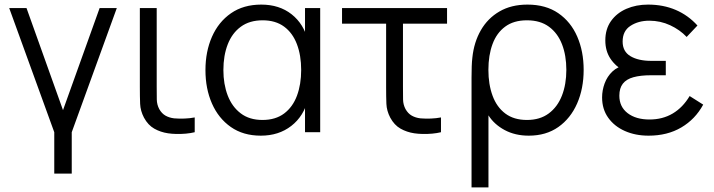

<svg xmlns="http://www.w3.org/2000/svg" viewBox="-20 -575 3105 835"><path d="M216 180V0L20 -540H95.3L254 -96L413.3 -540H488L292 0V180Z M710.8 4.7Q678 -0.2 650.8 -15.6Q623.7 -31 606.2 -63.3Q590.7 -92.8 589.4 -123.5Q588.2 -154.2 588.2 -195.7V-540H661.5V-198.3Q661.5 -164 661.9 -142Q662.3 -120 672.5 -100.7Q683.5 -81.2 699.9 -72Q716.3 -62.8 737.5 -60.3Q759 -58.5 782.7 -59.4Q806.3 -60.3 826.8 -64.3V0Q809.2 4.3 788.3 6.2Q767.5 8 747.3 7.6Q727.2 7.2 710.8 4.7Z M1114.2 15Q1037.7 15 983.9 -22.7Q930.2 -60.3 901.8 -124.8Q873.5 -189.3 873.5 -270Q873.5 -350.8 901.9 -415.2Q930.3 -479.7 984.5 -517.3Q1038.7 -555 1116.2 -555Q1194.8 -555 1248.2 -512.9Q1301.5 -470.8 1319.8 -397.3L1306.5 -371V-540H1372.5V0H1306.5V-170.7L1319.8 -144.3Q1301.5 -69.8 1246.8 -27.4Q1192.2 15 1114.2 15ZM1121.5 -53.3Q1178.3 -53.3 1215.8 -81.5Q1253.2 -109.7 1271.5 -158.8Q1289.8 -208 1289.8 -270.7Q1289.8 -334 1271.3 -382.8Q1252.8 -431.7 1215.6 -459.2Q1178.3 -486.7 1122.2 -486.7Q1065.5 -486.7 1027.5 -458.9Q989.5 -431.2 970.5 -382.3Q951.5 -333.5 951.5 -270.3Q951.5 -209.2 970.2 -160Q989 -110.8 1026.8 -82.1Q1064.5 -53.3 1121.5 -53.3Z M1781.8 4.7Q1749 -0.2 1721.8 -15.6Q1694.7 -31 1677.2 -63.3Q1661.7 -92.8 1660.4 -123.5Q1659.2 -154.2 1659.2 -195.7V-472H1467.5V-540H1924.2V-472H1732.5V-198.3Q1732.5 -164 1732.9 -142Q1733.3 -120 1743.5 -100.7Q1754.5 -81.2 1770.9 -72Q1787.3 -62.8 1808.5 -60.3Q1830 -58.5 1853.7 -59.4Q1877.3 -60.3 1897.8 -64.3V0Q1880.2 4.3 1859.5 6.2Q1838.8 8 1818.5 7.6Q1798.2 7.2 1781.8 4.7Z M2030.7 240V-237.3Q2030.7 -264.3 2031.5 -286.2Q2032.3 -308.2 2034.3 -324.7Q2041.3 -391.7 2071.3 -443.7Q2101.3 -495.7 2152.4 -525.3Q2203.5 -555 2274 -555Q2353.7 -555 2408.1 -517.6Q2462.5 -480.2 2490.4 -415.8Q2518.3 -351.5 2518.3 -271.3Q2518.3 -189.8 2489.9 -125Q2461.5 -60.2 2408.2 -22.6Q2354.8 15 2279.7 15Q2220.3 15 2174.8 -9.4Q2129.3 -33.8 2104.3 -73.3V240ZM2271.7 -53.3Q2328.3 -53.3 2366.4 -81.6Q2404.5 -109.8 2423.8 -159.1Q2443 -208.3 2443 -271Q2443 -333.7 2424.2 -382.3Q2405.3 -431 2367.4 -458.8Q2329.5 -486.7 2271.7 -486.7Q2214.3 -486.7 2177.2 -459.3Q2140 -432 2122 -383.3Q2104 -334.7 2104 -271.3Q2104 -207.8 2122.2 -158.6Q2140.3 -109.3 2177.5 -81.3Q2214.7 -53.3 2271.7 -53.3Z M2800.5 15Q2743.5 15 2697.8 -5.2Q2652.2 -25.3 2625.3 -62.7Q2598.5 -100 2598.5 -151.3Q2598.5 -182.5 2609.6 -212.5Q2620.7 -242.5 2643.4 -264.1Q2666.2 -285.7 2701.5 -292L2697.2 -264.3Q2657 -286.3 2634.8 -319.8Q2612.5 -353.3 2612.5 -399.3Q2612.5 -448.5 2637.2 -483.4Q2662 -518.3 2704.2 -536.7Q2746.5 -555 2798.5 -555Q2864.7 -555 2918.8 -531.8Q2973 -508.5 3013.2 -464L2966.2 -414.3Q2937.2 -445.3 2894.5 -465.2Q2851.8 -485 2803.8 -485Q2756.5 -485 2722.2 -462.8Q2687.8 -440.7 2687.8 -394.3Q2687.8 -350.8 2722 -330.6Q2756.2 -310.3 2812.2 -310.3H2875.5V-247.7H2811.5Q2765.5 -247.7 2734.8 -239.2Q2704 -230.7 2688.8 -211.2Q2673.5 -191.7 2673.5 -158.7Q2673.5 -110.7 2709.4 -83Q2745.3 -55.3 2804.8 -55.3Q2861.8 -55.3 2905.8 -81.5Q2949.7 -107.7 2979.2 -157.3L3038.2 -120Q3003.7 -56.5 2943.1 -20.8Q2882.5 15 2800.5 15Z"/></svg>

Font: Manrope ExtraLight
Style: Regular
Weight: 200
Designer: Mikhail Sharanda
Foundry: Mikhail Sharanda
Version: Version 4.505